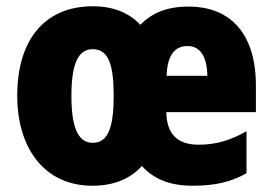

<svg xmlns="http://www.w3.org/2000/svg" viewBox="-20 -583 870 613"><path d="M582 -562C513 -562 466 -542 428 -504C391 -543 340 -563 277 -563C117 -563 35 -449 35 -278C35 -108 123 10 275 10C342 10 395 -11 433 -53C472 -10 525 10 594 10C667 10 718 -2 767 -30V-164C713 -133 666 -121 614 -121C545 -121 512 -157 511 -225H797V-310C797 -474 717 -562 582 -562ZM579 -436C618 -436 641 -404 642 -341H512C514 -411 541 -436 579 -436ZM276 -426C326 -426 343 -377 343 -278C343 -178 326 -127 276 -127C228 -127 208 -179 208 -277C208 -378 229 -426 276 -426Z"/></svg>

Font: Noto Sans Devanagari Condensed Black
Style: Regular
Weight: 900
Width: 3
Designer: Jelle Bosma - Monotype Design Team
Foundry: Monotype Imaging Inc.
Version: Version 2.004